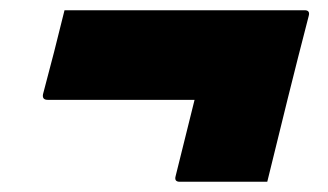

<svg xmlns="http://www.w3.org/2000/svg" viewBox="-20 -477 640 375"><path d="M106 -457H575Q586 -457 583 -446Q562 -365 542 -284.5Q522 -204 502 -122H331Q320 -122 323 -133Q332 -170 341.5 -207.5Q351 -245 360 -282H73Q62 -282 64 -293Q75 -334 85.5 -375Q96 -416 106 -457Z"/></svg>

Font: Recursive Sn Lnr St Blk
Style: Italic
Weight: 900
Italic angle: -15°
Version: Version 1.079;hotconv 1.0.112;makeotfexe 2.5.65598; ttfautoh